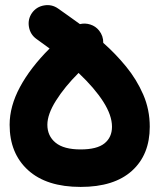

<svg xmlns="http://www.w3.org/2000/svg" viewBox="-20 -673 631 760"><path d="M299.3 66.9Q164.1 66.9 91.1 0.5Q18.1 -65.9 18.1 -179.2Q18.1 -252.4 59.1 -328.6Q100.1 -404.8 176.3 -481Q151.4 -499.5 124 -519Q99.6 -536.6 94.5 -566.9Q89.4 -597.2 106.9 -622.1Q124.5 -646.5 154.8 -651.6Q185.1 -656.7 210 -639.2Q228.5 -626 250.7 -610.4Q272.9 -594.7 296.4 -577.6Q316.9 -582.5 337.6 -575.9Q358.4 -569.3 372.1 -552.2Q389.2 -530.8 388.7 -503.4Q437 -460.9 479 -409.7Q521 -358.4 546.9 -298.8Q572.8 -239.3 572.8 -171.4Q572.8 -60.5 502.2 3.2Q431.6 66.9 299.3 66.9ZM167.5 -179.2Q167.5 -134.8 200 -108.2Q232.4 -81.5 299.3 -81.5Q363.8 -81.5 393.6 -105.5Q423.3 -129.4 423.3 -171.4Q423.3 -216.3 388.9 -270.3Q354.5 -324.2 291 -384.3Q235.8 -329.1 201.7 -274.9Q167.5 -220.7 167.5 -179.2Z"/></svg>

Font: Mikhak-DS2-FD ExtraBold
Style: Regular
Weight: 800
Designer: Amin Abedi
Version: Version 3.2